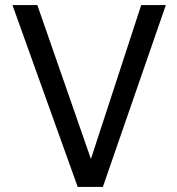

<svg xmlns="http://www.w3.org/2000/svg" viewBox="-20 -736 695 756"><path d="M385 0H286L29 -716H127L338 -110L536 -716H633Z"/></svg>

Font: Almarai
Style: Regular
Weight: 400
Designer: Boutros International 2019
Foundry: Created by Boutros International 2019
Version: Version 1.10